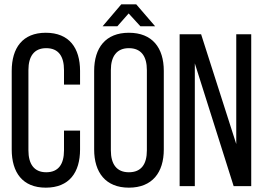

<svg xmlns="http://www.w3.org/2000/svg" viewBox="-20 -858 1218 885"><path d="M191 -707C84 -707 34 -637 34 -531V-169C34 -63 84 7 191 7C299 7 349 -63 349 -169V-256H275V-165C275 -102 250 -64 193 -64C137 -64 111 -102 111 -165V-535C111 -598 137 -636 193 -636C250 -636 275 -598 275 -535V-468H349V-531C349 -637 299 -707 191 -707Z M573 -796 627 -737H695L608 -838H539L453 -737H521ZM574 -707C467 -707 414 -638 414 -531V-169C414 -63 467 7 574 7C682 7 735 -63 735 -169V-531C735 -638 682 -707 574 -707ZM574 -636C631 -636 657 -598 657 -535V-165C657 -101 631 -64 574 -64C518 -64 491 -101 491 -165V-535C491 -598 518 -636 574 -636Z M878 -566 1057 0H1138V-700H1069V-194L907 -700H808V0H878Z"/></svg>

Font: VL Bebas Neue Regular
Style: Regular
Weight: 400
Designer: Ryoichi Tsunekawa
Foundry: Ryoichi Tsunekawa
Version: Version 001.003